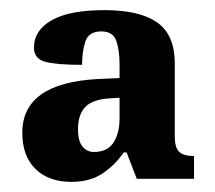

<svg xmlns="http://www.w3.org/2000/svg" viewBox="-20 -739 424 379"><path d="M121 -380Q76 -380 50 -405.5Q24 -431 24 -477Q24 -575 173 -583L216 -585V-612Q216 -640 209.5 -658.5Q203 -677 180 -677Q155 -677 148.5 -657Q142 -637 142 -611Q92 -611 69.5 -617Q47 -623 47 -645Q47 -679 82 -699Q117 -719 186 -719Q256 -719 290.5 -694.5Q325 -670 325 -614V-470Q325 -447 334 -439Q343 -431 363 -431V-386H250L230 -438H224Q208 -414 183 -397Q158 -380 121 -380ZM165 -439Q192 -439 204 -457.5Q216 -476 216 -505V-546L198 -545Q163 -543 148.5 -528Q134 -513 134 -484Q134 -460 143 -449.5Q152 -439 165 -439Z"/></svg>

Font: Noto Serif Hebrew Condensed ExtraBold
Style: Regular
Weight: 800
Width: 3
Designer: Monotype Design Team
Foundry: Monotype Imaging Inc.
Version: Version 2.004; ttfautohint (v1.8.4.7-5d5b)